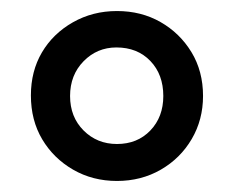

<svg xmlns="http://www.w3.org/2000/svg" viewBox="-20 -734 424 348"><path d="M192 -406Q148 -406 112.5 -426.5Q77 -447 56.5 -481.5Q36 -516 36 -561Q36 -605 56 -639Q76 -673 112 -693.5Q148 -714 192 -714Q236 -714 271 -694Q306 -674 327 -639.5Q348 -605 348 -560Q348 -517 327.5 -482Q307 -447 271.5 -426.5Q236 -406 192 -406ZM192 -473Q229 -473 252.5 -497.5Q276 -522 276 -560Q276 -599 252.5 -623.5Q229 -648 191 -648Q156 -648 131.5 -623Q107 -598 107 -560Q107 -522 131.5 -497.5Q156 -473 192 -473Z"/></svg>

Font: Nunito Sans 6pt SemiBold
Style: Regular
Weight: 600
Version: Version 3.101;gftools[0.9.27]